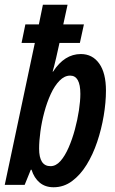

<svg xmlns="http://www.w3.org/2000/svg" viewBox="-25 -780 484 810"><path d="M201 10Q166 10 142.5 -9.5Q119 -29 108 -64H105L79 0H-5L122 -599H66L82 -677H139L156 -760H260L242 -677H329L312 -599H226Q217 -559 212 -536.5Q207 -514 203.5 -501.5Q200 -489 197 -478H199Q247 -552 316 -552Q365 -552 393.5 -512Q422 -472 422 -398Q422 -348 412.5 -291.5Q403 -235 385 -181.5Q367 -128 340.5 -85Q314 -42 279 -16Q244 10 201 10ZM188 -79Q211 -79 230 -100.5Q249 -122 264.5 -157.5Q280 -193 291 -234Q302 -275 308 -314.5Q314 -354 314 -384Q314 -461 271 -461Q247 -461 226 -439.5Q205 -418 189 -383Q173 -348 162 -307Q151 -266 145.5 -225.5Q140 -185 140 -153Q140 -79 188 -79Z"/></svg>

Font: Noto Sans ExtraCondensed SemiBold
Style: Italic
Weight: 600
Width: 2
Italic angle: -12°
Designer: Monotype Design Team
Foundry: Monotype Imaging Inc.
Version: Version 2.013; ttfautohint (v1.8.4.7-5d5b)